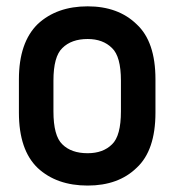

<svg xmlns="http://www.w3.org/2000/svg" viewBox="-20 -554 545 600"><path d="M98.1 -28.8Q39.1 -85 39.1 -202.1V-306.2Q39.1 -421.4 98.1 -479Q157.7 -534.2 253.9 -534.2Q349.6 -534.2 407.2 -478Q465.8 -423.8 465.8 -306.2V-202.1Q465.8 -84 407.2 -29.8Q350.1 25.9 253.9 25.9Q157.2 25.9 98.1 -28.8ZM330.1 -103Q357.9 -129.4 357.9 -206.1V-301.8Q357.9 -377.4 330.1 -403.8Q301.8 -432.1 253.9 -432.1Q203.1 -432.1 174.8 -403.8Q147 -377.4 147 -301.8V-206.1Q147 -129.4 174.8 -103Q202.6 -75.2 253.9 -75.2Q302.2 -75.2 330.1 -103Z"/></svg>

Font: D-DIN-PRO SemiBold
Style: Bold
Weight: 600
Designer: datto
Foundry: CyberFei
Version: Version 1.000;hotconv 1.0.109;makeotfexe 2.5.65596